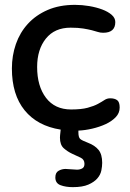

<svg xmlns="http://www.w3.org/2000/svg" viewBox="-20 -530 537 791"><path d="M289 -510Q318 -510 347.5 -505Q377 -500 401 -491Q425 -482 440 -469Q455 -456 455 -439Q455 -395 405 -395Q393 -395 382.5 -398.5Q372 -402 358 -405.5Q344 -409 323 -412.5Q302 -416 271 -416Q205 -416 169 -371Q133 -326 133 -254Q133 -175 169.5 -127Q206 -79 273 -79Q315 -79 341 -86Q367 -93 383.5 -102Q400 -111 410.5 -118Q421 -125 434 -125Q452 -125 462.5 -117.5Q473 -110 473 -87Q473 -64 456.5 -47Q440 -30 415 -18.5Q390 -7 360 0Q330 7 303 8V15Q303 36 310.5 42.5Q318 49 342 58Q371 69 386 87.5Q401 106 401 141Q401 155 397.5 172.5Q394 190 381 205Q368 220 344 230.5Q320 241 280 241Q251 241 229.5 233Q208 225 208 201Q208 181 221.5 173.5Q235 166 250 166Q259 166 273.5 167.5Q288 169 297 169Q309 169 318.5 164Q328 159 328 145Q328 127 312 119.5Q296 112 277.5 103.5Q259 95 243 81Q227 67 227 37Q227 34 227.5 27.5Q228 21 230 4Q134 -11 81.5 -75.5Q29 -140 29 -248Q29 -301 45.5 -348.5Q62 -396 95 -432Q128 -468 176.5 -489Q225 -510 289 -510Z"/></svg>

Font: Sniglet
Style: Regular
Weight: 400
Designer: Haley Fiege
Foundry: Haley Fiege, Pablo Impallari, Brenda Gallo
Version: Version 2.000; ttfautohint (v0.95) -l 8 -r 50 -G 200 -x 14 -